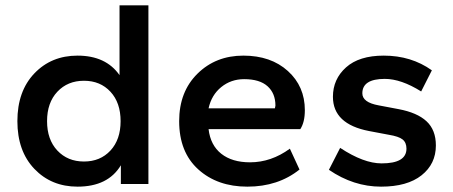

<svg xmlns="http://www.w3.org/2000/svg" viewBox="-20 -688 1695 718"><path d="M270 10Q172 10 108.5 -56.5Q45 -123 45 -235Q45 -347 108.5 -413.5Q172 -480 270 -480Q376 -480 427 -407V-668H535V0H432V-70Q384 10 270 10ZM194.5 -125Q233 -84 294 -84Q355 -84 393 -125Q431 -166 431 -235Q431 -304 393 -345Q355 -386 294 -386Q233 -386 194.5 -345Q156 -304 156 -235Q156 -166 194.5 -125Z M905 10Q793 10 721.5 -54.5Q650 -119 650 -235Q650 -345 718.5 -412.5Q787 -480 890 -480Q993 -480 1056.5 -422.5Q1120 -365 1120 -276Q1120 -231 1103 -205H760Q767 -145 807.5 -113Q848 -81 915 -81Q994 -81 1064 -132L1100 -54Q1020 10 905 10ZM893 -392Q844 -392 807.5 -362.5Q771 -333 760 -283H1008Q1010 -291 1010 -293Q1010 -339 980.5 -365.5Q951 -392 893 -392Z M1405 10Q1302 10 1210 -53L1252 -135Q1340 -77 1407 -77Q1500 -77 1500 -132Q1500 -155 1485.5 -166.5Q1471 -178 1434 -184L1360 -198Q1225 -224 1225 -326Q1225 -392 1274 -436Q1323 -480 1415 -480Q1518 -480 1595 -425L1555 -346Q1480 -393 1419 -393Q1335 -393 1335 -339Q1335 -305 1396 -294L1470 -280Q1540 -267 1575 -234.5Q1610 -202 1610 -144Q1610 -75 1556.5 -32.5Q1503 10 1405 10Z"/></svg>

Font: Celebes SemiBold
Style: Regular
Weight: 600
Designer: Anugrah Pasau
Foundry: Lafontype
Version: Version 1.000